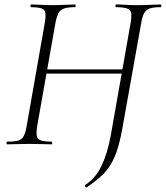

<svg xmlns="http://www.w3.org/2000/svg" viewBox="-20 -645 741 858"><path d="M366 193Q364 194 361 189Q358 184 360 182Q406 153 433 97.5Q460 42 475 -40L564 -544Q572 -587 559.5 -600Q547 -613 498 -613Q496 -613 496 -619Q496 -625 498 -625Q518 -625 543 -623.5Q568 -622 596 -622Q628 -622 653.5 -623.5Q679 -625 698 -625Q701 -625 701 -619Q701 -613 698 -613Q666 -613 649 -607Q632 -601 624 -586Q616 -571 611 -542L526 -67Q512 11 491.5 57.5Q471 104 440.5 134Q410 164 366 193ZM12 0Q9 0 9 -6Q9 -12 12 -12Q45 -12 61.5 -17Q78 -22 86 -37Q94 -52 99 -81L180 -542Q188 -585 178 -599Q168 -613 118 -613Q116 -613 116 -619Q116 -625 118 -625Q138 -625 163 -623.5Q188 -622 216 -622Q244 -622 270.5 -623.5Q297 -625 316 -625Q318 -625 318 -619Q318 -613 316 -613Q285 -613 267.5 -607.5Q250 -602 242 -587.5Q234 -573 228 -544L146 -81Q139 -38 150.5 -25Q162 -12 211 -12Q213 -12 213 -6Q213 0 211 0Q192 0 166.5 -1Q141 -2 112 -2Q84 -2 58 -1Q32 0 12 0ZM160 -316 164 -335H546L544 -316Z"/></svg>

Font: Cormorant Light
Style: Italic
Weight: 300
Italic angle: -10°
Designer: Christian Thalmann (Catharsis Fonts)
Foundry: Catharsis Fonts
Version: Version 4.000